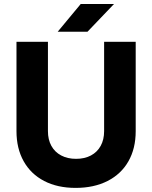

<svg xmlns="http://www.w3.org/2000/svg" viewBox="-20 -913 750 946"><path d="M61.2 -266.8V-707H216.2V-266.8Q216.2 -225 233.1 -194.3Q250 -163.6 281.5 -147Q313 -130.4 354.6 -130.4Q397 -130.4 428.1 -147Q459.2 -163.6 476.1 -194.3Q493 -225 493 -266.8V-707H648.6V-266.8Q648.6 -181.4 612.8 -118.4Q577 -55.4 510 -21.3Q443 12.8 352.6 12.8Q263.2 12.8 197.6 -21.3Q132 -55.4 96.6 -118.5Q61.2 -181.6 61.2 -266.8ZM377.8 -893.4H541.8L411.2 -756.8H264.4Z"/></svg>

Font: 寒蝉端黑体 Light
Style: Regular
Weight: 300
Designer: ChillDuanSans {Warren2060}; 
Source Han Sans {Ryoko NISHIZUKA 西塚涼子 (kana, bopomofo & ideographs); Paul D. Hunt (Latin, G
Foundry: ChillType&Adobe
Version: Version 1.300;Glyphs 3.3 (3306)